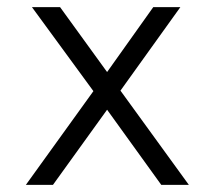

<svg xmlns="http://www.w3.org/2000/svg" viewBox="-20 -520 602 540"><path d="M511.2 0H433.6L281.2 -211.4L128.9 0H52.7L242.7 -263.7L69.8 -500H148.9L281.2 -317.4L411.1 -500H487.3L318.8 -265.1Z"/></svg>

Font: Kawthoolei
Style: Regular
Weight: 400
Designer: Moe Zed
Foundry: Moe Zed
Version: Version 1.000;July 10, 2024;FontCreator 14.0.0.2901 32-bit